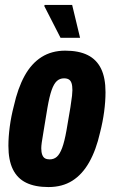

<svg xmlns="http://www.w3.org/2000/svg" viewBox="-20 -745 461 777"><path d="M176 12Q122 12 86 -5.5Q50 -23 32 -60Q14 -97 14 -155Q14 -191 19.5 -232.5Q25 -274 36 -316Q52 -388 79.5 -438Q107 -488 148 -514Q189 -540 244 -540Q299 -540 335 -522Q371 -504 389 -467Q407 -430 407 -372Q407 -335 401.5 -293.5Q396 -252 385 -209Q369 -138 341 -88.5Q313 -39 272.5 -13.5Q232 12 176 12ZM181 -100Q198 -100 210 -110.5Q222 -121 231.5 -146.5Q241 -172 249 -217Q260 -279 265 -311Q270 -343 271.5 -357.5Q273 -372 273 -380Q273 -398 269.5 -408.5Q266 -419 258.5 -423.5Q251 -428 239 -428Q222 -428 210 -417Q198 -406 189 -380.5Q180 -355 172 -309Q162 -247 156.5 -215Q151 -183 149 -168.5Q147 -154 147 -145Q147 -129 151 -118.5Q155 -108 162.5 -104Q170 -100 181 -100ZM225 -592 159 -721 161 -725H272L304 -592Z"/></svg>

Font: Archivo ExtraCondensed ExtraBold
Style: Italic
Weight: 800
Width: 2
Italic angle: -10°
Designer: Hector Gatti
Foundry: Omnibus-Type
Version: Version 2.001